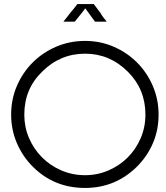

<svg xmlns="http://www.w3.org/2000/svg" viewBox="-20 -922 820 948"><path d="M400 -720Q475 -720 541 -691.5Q607 -663 656.5 -613.5Q706 -564 734.5 -497.5Q763 -431 763 -356Q763 -280 735 -215Q707 -150 657 -100Q550 6 400 6Q246 6 141 -100Q92 -149 63.5 -215Q35 -281 35 -356Q35 -432 63.5 -498Q92 -564 141.5 -613.5Q191 -663 257.5 -691.5Q324 -720 400 -720ZM611 -568Q522 -657 400 -657Q277 -657 188 -568Q100 -483 100 -356Q100 -295 123 -241Q146 -187 186.5 -146Q227 -105 282 -81Q337 -57 400 -57Q461 -57 515.5 -80.5Q570 -104 610.5 -144.5Q651 -185 674.5 -239.5Q698 -294 698 -356Q698 -482 611 -568ZM443 -902Q451 -891 459.5 -880Q468 -869 476 -858Q478 -854 480 -851Q482 -848 485 -843.5Q488 -839 493 -832.5Q498 -826 507 -815H449L401 -881Q392 -868 376 -848.5Q360 -829 349 -815H293Q302 -826 312.5 -839.5Q323 -853 329 -861Q337 -870 345 -880Q353 -890 362 -902Z"/></svg>

Font: Fundamental  Brigade Scvhlank
Style: Regular
Weight: 100
Designer: Peter Wiegel, original typeface by Arno Drescher 1935
Foundry: Peter Wiegel
Version: Version 0.000 2012 initial release